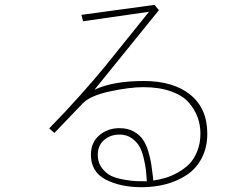

<svg xmlns="http://www.w3.org/2000/svg" viewBox="-20 -738 1040 791"><path d="M182.6 -209Q249 -276.4 311.5 -346.7Q374 -417 410.6 -461.9Q447.3 -506.8 505.9 -580.1Q564.5 -653.3 593.8 -689.5L322.3 -650.4L315.4 -676.8L616.2 -717.8L634.8 -696.3L369.1 -368.2Q445.3 -404.3 572.3 -404.3Q694.3 -404.3 764.2 -347.7Q834 -291 834 -187.5Q834 -130.9 811.5 -87.4Q789.1 -43.9 750.5 -18.1Q711.9 7.8 664.6 20.5Q617.2 33.2 563.5 33.2Q475.6 33.2 415 1.5Q354.5 -30.3 354.5 -100.6Q354.5 -150.4 388.7 -180.2Q422.9 -210 472.7 -210Q505.9 -210 530.8 -196.3Q555.7 -182.6 569.3 -162.1Q583 -141.6 591.3 -113.3Q599.6 -85 603.5 -59.1Q607.4 -33.2 610.4 -6.8Q611.3 2 611.3 5.9Q636.7 2 660.6 -4.9Q684.6 -11.7 711.9 -26.9Q739.3 -42 759.3 -62Q779.3 -82 792.5 -114.7Q805.7 -147.5 805.7 -187.5Q805.7 -223.6 793.9 -255.4Q782.2 -287.1 757.3 -315.9Q732.4 -344.7 684.1 -361.8Q635.7 -378.9 570.3 -378.9Q513.7 -378.9 432.1 -361.3Q350.6 -343.8 320.3 -311.5L204.1 -190.4ZM382.8 -99.6Q382.8 -68.4 399.4 -46.4Q416 -24.4 436.5 -14.2Q457 -3.9 490.7 2Q524.4 7.8 541.5 8.3Q558.6 8.8 585 8.8Q583 -20.5 581.1 -38.6Q579.1 -56.6 571.8 -87.4Q564.5 -118.2 553.2 -136.7Q542 -155.3 521.5 -169.4Q501 -183.6 472.7 -183.6Q434.6 -183.6 408.7 -161.1Q382.8 -138.7 382.8 -99.6Z"/></svg>

Font: Gothic A1 Thin
Style: Regular
Weight: 250
Designer: HanYang I&C Co.,Ltd.
Foundry: HanYang I&C Co.,Ltd.
Version: Version 2.50